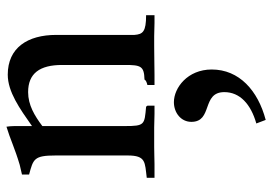

<svg xmlns="http://www.w3.org/2000/svg" viewBox="-144 -354 842 594"><g transform="rotate(-90 277.0 -57.0)"><path d="M258 60C225 60 197 82 197 114C197 181 289 145 289 216C289 264 252 298 192 315L203 344C294 320 359 262 359 177C359 102 302 60 258 60ZM527 0V-26C476 -26 468 -36 466 -62V-304C466 -393 426 -454 343 -454C290 -454 238 -417 184 -379V-433C184 -443 183 -451 182 -458C145 -447 115 -432 64 -417L34 -410V-388C82 -375 93 -373 93 -306V-83C93 -26 72 -30 24 -24V0H66C82 0 98 -1 119 -1H180C194 -1 207 0 222 0H247V-22L244 -26C188 -31 184 -30 184 -92V-347C216 -371 249 -391 289 -391C347 -391 373 -355 373 -286V-92C373 -43 370 -32 328 -31C325 -26 319 -24 311 -22V0H342C370 0 397 -1 431 -1H462C476 -1 489 0 503 0Z"/></g></svg>

Font: Sibila
Style: Regular
Weight: 400
Designer: Stefan Peev
Foundry: Context Ltd
Version: Version 1.000